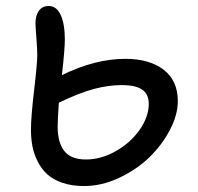

<svg xmlns="http://www.w3.org/2000/svg" viewBox="-20 -688 659 639"><path d="M259.8 -68.8Q219.2 -68.8 187.7 -79.6Q156.2 -90.3 137 -108.2Q117.7 -126 105.2 -150.9Q92.8 -175.8 87.9 -201.4Q83 -227.1 83 -256.8Q83 -298.3 93.5 -387.2Q104 -476.1 104 -504.9Q104 -525.4 101.1 -562Q98.1 -598.6 98.1 -610.8Q98.1 -636.2 109.4 -652.1Q120.6 -668 142.1 -668Q168.5 -668 182.1 -637.9Q195.8 -607.9 195.8 -556.2Q195.8 -523.9 186 -438Q296.9 -492.2 397 -492.2Q477.1 -492.2 524.4 -456.1Q571.8 -419.9 571.8 -351.1Q571.8 -305.7 545.4 -255.4Q519 -205.1 476.6 -164.1Q434.1 -123 376 -95.9Q317.9 -68.8 259.8 -68.8ZM171.9 -267.1Q171.9 -213.4 194.1 -185.3Q216.3 -157.2 266.1 -157.2Q315.9 -157.2 364.7 -184.6Q413.6 -211.9 444.3 -255.4Q475.1 -298.8 475.1 -342.8Q475.1 -374.5 453.4 -389.6Q431.6 -404.8 384.8 -404.8Q341.8 -404.8 293.9 -392.3Q246.1 -379.9 175.8 -346.2Q171.9 -288.6 171.9 -267.1Z"/></svg>

Font: Shantell Sans Irregular Bouncy
Style: Regular
Weight: 400
Designer: Stephen Nixon, Anya Danilova, Shantell Martin
Foundry: Arrow Type
Version: Version 1.006;[9816181b4]